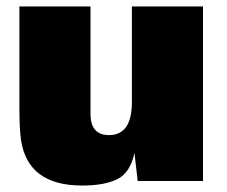

<svg xmlns="http://www.w3.org/2000/svg" viewBox="-20 -560 702 594"><path d="M234 14Q66 14 45 -127Q40 -161 40 -228V-540H260V-208Q260 -142 317 -142Q388 -142 388 -244V-540H608V0H406L396 -87Q383 -26 343.5 -6Q304 14 234 14Z"/></svg>

Font: Nacelle Black
Style: Regular
Weight: 900
Designer: Sora Sagano
Foundry: Sora Sagano
Version: Version 1.000;FEAKit 1.0